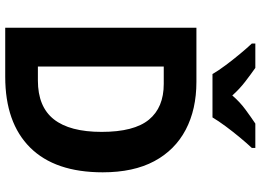

<svg xmlns="http://www.w3.org/2000/svg" viewBox="-148 -826 974 717"><g transform="rotate(90 338.5 -467.0)"><path d="M623 -364Q623 -186 530.5 -93Q438 0 266 0H83V-714H285Q388 -714 464 -674Q540 -634 581.5 -556.5Q623 -479 623 -364ZM472 -360Q472 -481 426.5 -536.5Q381 -592 293 -592H228V-122H280Q378 -122 425 -181.5Q472 -241 472 -360ZM256 -774Q244 -795 223.5 -822.5Q203 -850 181 -876.5Q159 -903 142 -921V-934H233Q256 -918 284 -896.5Q312 -875 336 -848Q360 -876 388.5 -897Q417 -918 441 -934H532V-921Q515 -903 493 -876.5Q471 -850 451 -823Q431 -796 418 -774Z"/></g></svg>

Font: Noto Sans Sinhala SemiCondensed
Style: Bold
Weight: 700
Width: 4
Designer: Jelle Bosma - Monotype Design Team
Foundry: Monotype Imaging Inc.
Version: Version 2.006; ttfautohint (v1.8.4.7-5d5b)